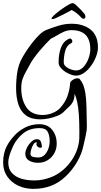

<svg xmlns="http://www.w3.org/2000/svg" viewBox="-20 -800 647 1229"><path d="M607 -496Q607 -469 595 -438Q583 -407 563 -379Q543 -351 518 -333.5Q493 -316 467 -316Q446 -316 419.5 -328.5Q393 -341 374 -360Q355 -379 355 -400Q355 -452 369.5 -493Q384 -534 420 -551Q430 -556 436.5 -550Q443 -544 443 -536Q443 -526 433 -522Q407 -509 397.5 -474.5Q388 -440 388 -400Q388 -386 401.5 -374Q415 -362 434 -355.5Q453 -349 467 -349Q494 -349 514.5 -371.5Q535 -394 546.5 -425.5Q558 -457 558 -485Q558 -607 438 -607Q412 -607 389.5 -597Q367 -587 346.5 -574.5Q326 -562 305 -552Q291 -539 271.5 -518Q252 -497 231.5 -472.5Q211 -448 194.5 -424.5Q178 -401 169 -383Q158 -361 145.5 -340Q133 -319 124.5 -294.5Q116 -270 116 -235Q116 -162 149 -113Q182 -64 253 -64Q285 -64 316 -76.5Q347 -89 364 -108Q396 -142 411 -183Q426 -224 429 -268Q431 -279 446.5 -289Q462 -299 476 -299Q487 -299 491 -293Q505 -276 513.5 -254.5Q522 -233 527 -200.5Q532 -168 533.5 -117.5Q535 -67 536 8Q536 38 528 70.5Q520 103 515 128Q505 181 474.5 234.5Q444 288 400 329.5Q356 371 307 389Q280 399 253.5 404Q227 409 192 409Q140 409 96.5 388.5Q53 368 26.5 330Q0 292 0 240Q0 208 6.5 181.5Q13 155 23 136Q41 102 70.5 69.5Q100 37 141 16Q182 -5 232 -5Q285 -5 314 31Q343 67 343 120Q343 153 327.5 181Q312 209 285 225.5Q258 242 224 242Q190 242 166 228Q142 214 142 184Q142 166 153 144.5Q164 123 181 107Q198 91 216 91Q234 91 240 104Q246 117 248 133Q251 146 238 146Q231 146 223 140.5Q215 135 213 125Q212 121 215 116Q218 111 213 111Q202 111 193.5 125Q185 139 180 156Q175 173 175 184Q175 200 190.5 204Q206 208 224 208Q249 208 265 192Q281 176 289.5 152Q298 128 298 104Q298 67 285 43.5Q272 20 235 20Q169 20 128 54Q87 88 65 133Q60 144 52 163Q44 182 38.5 202.5Q33 223 33 240Q33 282 56.5 307.5Q80 333 117.5 344Q155 355 198 355Q228 355 252.5 350Q277 345 302 336Q346 320 383.5 288Q421 256 447.5 212.5Q474 169 483 122Q487 105 487.5 86Q488 67 488 48Q488 -24 484.5 -69.5Q481 -115 474.5 -145Q468 -175 458 -200Q456 -166 446.5 -148Q437 -130 422 -117Q407 -104 388 -84Q375 -70 348.5 -59Q322 -48 292.5 -42Q263 -36 238 -36Q180 -36 146 -61.5Q112 -87 97.5 -132Q83 -177 83 -235Q83 -291 90.5 -337Q98 -383 116 -418Q126 -438 144.5 -467Q163 -496 185.5 -525Q208 -554 231.5 -577Q255 -600 276 -608Q311 -622 353 -635Q395 -648 438 -648Q513 -648 560 -610.5Q607 -573 607 -496ZM317 -678Q305 -678 312.5 -688Q320 -698 338.5 -713.5Q357 -729 378.5 -744Q400 -759 418.5 -769.5Q437 -780 443 -780Q452 -781 468 -766.5Q484 -752 499.5 -735.5Q515 -719 520 -712Q527 -703 527 -694Q527 -690 524 -685Q521 -680 516 -680H514Q509 -680 505.5 -682.5Q502 -685 499 -689Q473 -718 439 -736Q435 -733 417.5 -724Q400 -715 378.5 -704Q357 -693 340 -685.5Q323 -678 320 -678Z"/></svg>

Font: Ingrid Darling
Style: Regular
Weight: 400
Designer: Robert E. Leuschke
Foundry: Robert E. Leuschke
Version: Version 1.010; ttfautohint (v1.8.3)